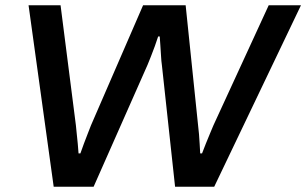

<svg xmlns="http://www.w3.org/2000/svg" viewBox="-20 -706 1158 726"><path d="M183 0 88 -686H209L267 -232Q268 -221 270 -202Q272 -183 274 -163Q276 -143 277 -126H284Q290 -143 297.5 -163.5Q305 -184 312.5 -202.5Q320 -221 324 -232L521 -686H682L729 -232Q731 -217 732.5 -198.5Q734 -180 735 -161.5Q736 -143 737 -126H744Q750 -142 758 -162Q766 -182 774 -201Q782 -220 787 -232L996 -686H1118L790 0H642L592 -461Q590 -474 589 -493Q588 -512 586.5 -532Q585 -552 584 -568H578Q573 -552 565.5 -531.5Q558 -511 550.5 -492Q543 -473 538 -461L334 0Z"/></svg>

Font: Archivo SemiExpanded Medium
Style: Italic
Weight: 500
Width: 6
Italic angle: -10°
Designer: Hector Gatti
Foundry: Omnibus-Type
Version: Version 2.001